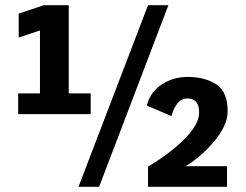

<svg xmlns="http://www.w3.org/2000/svg" viewBox="-20 -720 950 740"><path d="M50 -280V-360H134V-602.5L52 -575.5V-667.5L149 -700H245V-360H329.5V-280ZM282.5 0 550.5 -700H629L362 0ZM550.5 0V-78Q563 -85 586.8 -100.5Q610.5 -116 638 -137.2Q665.5 -158.5 690.5 -183.5Q715.5 -208.5 731.5 -234.8Q747.5 -261 747.5 -286.5Q747.5 -315.5 735.5 -328Q723.5 -340.5 703.5 -340.5Q677.5 -340.5 661.8 -318.5Q646 -296.5 641 -272.5L546 -313Q558 -364 602.2 -393.8Q646.5 -423.5 703.5 -423.5Q770.5 -423.5 814 -394.5Q857.5 -365.5 857.5 -291.5Q857.5 -262 843.2 -232.5Q829 -203 807 -176.8Q785 -150.5 761.8 -129.5Q738.5 -108.5 719.8 -95.2Q701 -82 694 -79.5H855V0Z"/></svg>

Font: Trispace SemiBold
Style: Regular
Weight: 600
Designer: Tyler Finck
Foundry: Etcetera Type Company
Version: Version 1.210; ttfautohint (v1.8.3)